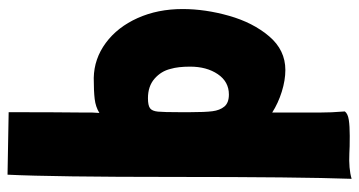

<svg xmlns="http://www.w3.org/2000/svg" viewBox="-242 -529 954 510"><g transform="rotate(-90 235.0 -274.0)"><path d="M194 165Q188 173 171.5 175.5Q155 178 129 178Q97 178 83 177Q42 175 15 183Q20 44 20 -289Q20 -608 26 -731L192 -728Q192 -606 191 -520V-505Q191 -500 190.5 -496.5Q190 -493 190 -487Q206 -497 227 -499.5Q248 -502 283 -502Q334 -501 376 -470Q418 -439 442 -385.5Q466 -332 466 -266Q466 -206 448 -142.5Q430 -79 393.5 -36Q357 7 304 7Q277 7 246.5 -2.5Q216 -12 191 -28V95Q191 130 194 165ZM192 -273V-247Q192 -207 194.5 -187Q197 -167 207 -155Q217 -143 239 -143Q273 -143 293 -172.5Q313 -202 313 -246Q313 -278 307 -298Q301 -323 281 -340.5Q261 -358 229 -358Q210 -358 202.5 -352.5Q195 -347 193.5 -331.5Q192 -316 192 -273Z"/></g></svg>

Font: Londrina Solid Black
Style: Regular
Weight: 900
Designer: Marcelo Magalhaes
Foundry: Marcelo Magalhães
Version: Version 1.002